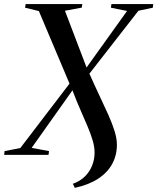

<svg xmlns="http://www.w3.org/2000/svg" viewBox="-44 -763 774 946"><path d="M324.5 162.5 315 142.5Q350.5 130 374.2 106.5Q398 83 410 52.5Q422 22 422 -11Q422 -39 413 -69.8Q404 -100.5 388.8 -137Q373.5 -173.5 353.8 -218Q334 -262.5 313 -318L112 -34.5L197.5 -18.5L195 0H-23.5L-21.5 -18.5L56 -33.5L298.5 -351L147.5 -708.5L79.5 -725L82.5 -743H361.5L359 -725.5L276 -710L382.5 -430.5L582 -709L502.5 -725L505 -743H711L709 -725L638 -710L396.5 -400Q422 -342.5 446.2 -291.5Q470.5 -240.5 490 -196.8Q509.5 -153 520.8 -116.2Q532 -79.5 532 -50.5Q532 2.5 508.5 45.2Q485 88 438.8 118Q392.5 148 324.5 162.5Z"/></svg>

Font: Merriweather 144pt Medium
Style: Italic
Weight: 500
Italic angle: -7.8°
Version: Version 2.101